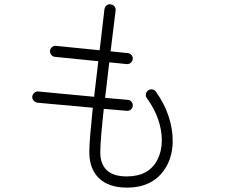

<svg xmlns="http://www.w3.org/2000/svg" viewBox="-20 -820 1040 875"><path d="M558 35Q474 35 429 -10Q387 -52 387 -127Q387 -156 391.5 -209.5Q396 -263 403 -329L150 -352Q140 -354 133 -362Q126 -370 127 -380Q129 -391 137 -397.5Q145 -404 155 -403L409 -379L428 -541L230 -561Q220 -562 213.5 -570.5Q207 -579 208 -589Q209 -599 217 -605.5Q225 -612 235 -611L434 -591L437 -616L456 -778Q458 -789 466 -795.5Q474 -802 484 -800Q495 -799 501.5 -791Q508 -783 507 -773L487 -610L484 -586L562 -578Q573 -577 579.5 -569Q586 -561 585 -551Q584 -541 576 -534Q568 -527 557 -528L478 -536L459 -374L562 -365Q573 -364 579.5 -356Q586 -348 585 -337Q584 -327 576 -320.5Q568 -314 558 -315L453 -324Q446 -260 441.5 -207Q437 -154 437 -127Q437 -74 465 -46Q495 -16 558 -16Q659 -16 698 -93Q717 -131 717.5 -178.5Q718 -226 700.5 -276.5Q683 -327 649 -373Q643 -381 645 -391.5Q647 -402 655 -408Q663 -414 673.5 -412.5Q684 -411 690 -403Q729 -349 748.5 -289.5Q768 -230 767 -173Q766 -116 743 -70Q689 35 558 35Z"/></svg>

Font: Zen Kurenaido
Style: Regular
Weight: 400
Designer: Yoshimichi Ohira
Foundry: Positype
Version: Version 1.001